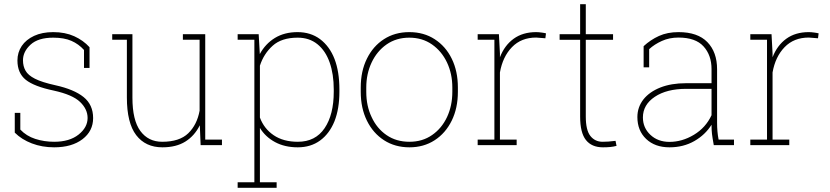

<svg xmlns="http://www.w3.org/2000/svg" viewBox="-20 -691 3950 914"><path d="M237.8 10.3Q180.2 10.3 131.6 -8.3Q83 -26.9 50.3 -59.6V-153.8H76.7V-74.2Q105.5 -43.5 147.9 -29.8Q190.4 -16.1 237.8 -16.1Q311 -16.1 354 -50.3Q397 -84.5 397 -129.4Q397 -171.4 361.1 -205.8Q325.2 -240.2 235.8 -259.8Q142.6 -279.3 102.8 -311Q63 -342.8 63 -403.3Q63 -441.4 83.5 -472.2Q104 -502.4 142.3 -520.3Q180.7 -538.1 233.4 -538.1Q290 -538.1 333.3 -518.6Q376.5 -499 406.2 -466.3V-367.7H379.9V-453.1Q354.5 -481.4 319.8 -496.6Q285.2 -511.7 233.4 -511.7Q161.6 -511.7 125.5 -478.5Q89.4 -445.3 89.4 -404.3Q89.4 -375.5 101.6 -354.5Q113.3 -333 146.5 -316.2Q179.7 -299.3 243.7 -285.2Q332.5 -265.6 377.9 -229Q423.3 -192.4 423.3 -128.9Q423.3 -66.9 372.6 -28.3Q321.8 10.3 237.8 10.3Z M752.9 10.3Q672.9 10.3 628.4 -47.6Q584 -105.5 584 -227.1V-502H514.2V-528.3H610.4V-226.1Q610.4 -118.7 648.2 -67.4Q686 -16.1 752 -16.1Q834.5 -16.1 876.2 -56.6Q918 -97.2 930.2 -164.1V-502H850.6V-528.3H957V-26.4H1036.6V0H935.1L931.2 -94.7Q906.2 -44.4 862.5 -17.1Q818.8 10.3 752.9 10.3Z M1296.9 176.8V203.1H1111.3V176.8H1190.9V-502H1111.3V-528.3H1211.4L1216.8 -433.6Q1243.2 -482.4 1288.6 -510.3Q1334 -538.1 1396.5 -538.1Q1458.5 -538.1 1503.4 -504.9Q1595.7 -435.1 1595.7 -264.6V-254.4Q1595.7 -173.3 1572.3 -113.8Q1548.3 -54.7 1503.9 -22.2Q1459.5 10.3 1397.5 10.3Q1335.4 10.3 1289.3 -14.6Q1243.2 -39.6 1217.3 -82V176.8ZM1397.9 -16.1Q1481.4 -16.1 1525.1 -80.6Q1568.8 -145 1568.8 -254.4V-264.6Q1568.8 -338.4 1549.3 -393.6Q1529.8 -449.2 1491.2 -480.5Q1452.6 -511.7 1397 -511.7Q1320.3 -511.7 1277.8 -473.1Q1235.4 -434.6 1217.3 -378.4V-131.3Q1236.8 -78.6 1282.7 -47.4Q1328.6 -16.1 1397.9 -16.1Z M1929.2 10.3Q1860.4 10.3 1808.1 -23.4Q1755.9 -57.1 1726.6 -116.7Q1697.3 -176.3 1697.3 -253.9V-274.4Q1697.3 -352.5 1726.6 -411.6Q1755.9 -471.2 1807.9 -504.6Q1859.9 -538.1 1928.2 -538.1Q1997.6 -538.1 2049.3 -504.4Q2101.6 -470.7 2130.6 -411.4Q2159.7 -352.1 2159.7 -274.4V-253.9Q2159.7 -176.3 2130.4 -116.7Q2101.1 -57.1 2049.1 -23.4Q1997.1 10.3 1929.2 10.3ZM1929.2 -16.1Q1991.2 -16.1 2037.1 -48.3Q2083 -80.1 2108.2 -134Q2133.3 -188 2133.3 -253.9V-274.4Q2133.3 -339.8 2107.9 -393.6Q2082.5 -447.3 2036.4 -479.5Q1990.2 -511.7 1928.2 -511.7Q1866.7 -511.7 1820.3 -479.5Q1774.4 -447.3 1749 -393.3Q1723.6 -339.4 1723.6 -274.4V-253.9Q1723.6 -186.5 1749 -133.8Q1773.9 -79.6 1820.1 -47.9Q1866.2 -16.1 1929.2 -16.1Z M2439.5 -26.4V0H2253.9V-26.4H2333.5V-502H2253.9V-528.3H2355L2359.9 -436.5V-418.5Q2381.8 -475.1 2425.3 -506.6Q2468.8 -538.1 2532.2 -538.1Q2543.5 -538.1 2557.9 -536.1Q2572.3 -534.2 2579.1 -532.2L2576.2 -508.8L2532.2 -512.2Q2461.4 -512.2 2417.2 -466.6Q2373 -420.9 2359.9 -346.2V-26.4Z M2850.1 10.3Q2796.9 10.3 2769.3 -24.4Q2741.7 -59.1 2741.7 -136.2V-501.5H2644V-528.3H2741.7V-670.9H2768.6V-528.3H2898.4V-501.5H2768.6V-136.2Q2768.6 -71.3 2790.5 -43.7Q2812.5 -16.1 2848.6 -16.1Q2864.3 -16.1 2876.5 -17.1Q2888.7 -18.1 2910.2 -20.5L2915 3.4Q2900.4 7.3 2885 8.8Q2869.6 10.3 2850.1 10.3Z M3167 10.3Q3097.7 10.3 3055.9 -29.5Q3014.2 -69.3 3014.2 -133.8Q3014.2 -180.7 3043 -217.8Q3071.8 -253.9 3123.5 -274.4Q3175.3 -294.9 3245.6 -294.9H3367.2V-362.3Q3367.2 -428.2 3329.1 -470.2Q3291 -512.2 3209.5 -512.2Q3166.5 -512.2 3130.9 -496.1Q3095.2 -480 3070.3 -457V-370.6H3043.9V-471.2Q3076.7 -501.5 3116.9 -519.8Q3157.2 -538.1 3210 -538.1Q3301.3 -538.1 3347.4 -490.5Q3393.6 -442.9 3393.6 -361.3V-106.4Q3393.6 -85.9 3395.3 -65.9Q3397 -45.9 3400.9 -26.4H3474.1V0H3377.9Q3371.6 -34.7 3369.4 -53Q3367.2 -71.3 3367.2 -97.2Q3337.4 -49.3 3285.4 -19.5Q3233.4 10.3 3167 10.3ZM3167 -15.6Q3227.1 -15.6 3283.2 -49.3Q3339.4 -83 3367.2 -142.6V-268.1H3247.1Q3153.8 -268.1 3097.2 -230.2Q3040.5 -192.4 3040.5 -131.8Q3040.5 -82.5 3076.2 -49.1Q3111.8 -15.6 3167 -15.6Z M3737.3 -26.4V0H3551.8V-26.4H3631.3V-502H3551.8V-528.3H3652.8L3657.7 -436.5V-418.5Q3679.7 -475.1 3723.1 -506.6Q3766.6 -538.1 3830.1 -538.1Q3841.3 -538.1 3855.7 -536.1Q3870.1 -534.2 3877 -532.2L3874 -508.8L3830.1 -512.2Q3759.3 -512.2 3715.1 -466.6Q3670.9 -420.9 3657.7 -346.2V-26.4Z"/></svg>

Font: Battambang Thin
Style: Regular
Weight: 100
Designer: Danh Hong
Version: Version 8.002; ttfautohint (v1.8.3)